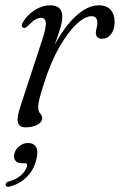

<svg xmlns="http://www.w3.org/2000/svg" viewBox="-20 -471 452 723"><path d="M68 -366.5Q57 -370.5 66 -387Q83 -415.5 111.2 -433.2Q139.5 -451 169.5 -451Q214.5 -451 214.5 -408Q214.5 -388.5 206 -361.5Q197.5 -334.5 185.5 -301.5Q222 -370 265.8 -410.5Q309.5 -451 352.5 -451Q382 -451 397 -433.5Q412 -416 411.5 -387Q411 -358.5 397.8 -341.8Q384.5 -325 365.5 -325Q341 -325 341 -348Q341 -357 343.8 -365.5Q346.5 -374 346.5 -384.5Q346.5 -410 325 -410Q300 -410 267.8 -379.8Q235.5 -349.5 203 -292.8Q170.5 -236 145.5 -156Q134 -120.5 129 -101Q124 -81.5 124 -66.5Q124 -51.5 131.5 -43.5Q139 -35.5 139 -25.5Q139 -11.5 121.2 -1.5Q103.5 8.5 77 8.5Q51.5 8.5 47.2 -10.8Q43 -30 58 -74L140.5 -325.5Q154.5 -369 152.5 -386.5Q150.5 -404 134 -404Q124.5 -404 113.2 -397.5Q102 -391 85.5 -374Q74.5 -363.5 68 -366.5ZM62.5 143.5Q44.5 143.5 37.2 132.8Q30 122 34.5 106.5Q39 89.5 53.8 78.5Q68.5 67.5 86 67.5Q106.5 67.5 115.8 82.8Q125 98 116.5 131Q106.5 170.5 80 196.2Q53.5 222 16.5 231.5Q2 235 1 225.5Q1 215 14 212Q42 204.5 59.8 188.2Q77.5 172 81.5 155Q84.5 143.5 73.5 143.5Z"/></svg>

Font: Fraunces 72pt Soft Light
Style: Italic
Weight: 300
Italic angle: -16°
Version: Version 1.000;[b76b70a41]